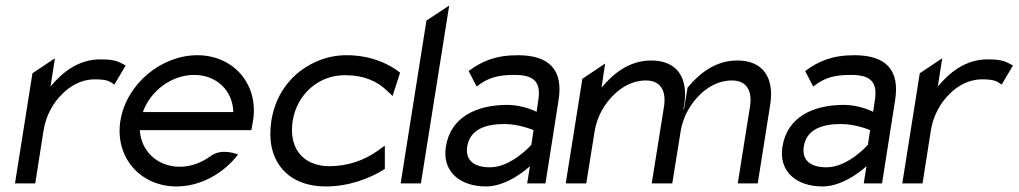

<svg xmlns="http://www.w3.org/2000/svg" viewBox="-20 -661 3671 692"><path d="M34 0H107L137 -191C146 -247 173 -292 205 -323C233 -351 273 -375 321 -375C366 -375 376 -368 392 -356L433 -425C407 -438 399 -447 341 -447C263 -447 205 -401 162 -349L178 -451L97 -397Z M414 -226C393 -95 485 11 616 11C702 11 785 -35 838 -104C838 -104 781 -129 740 -99C707 -75 669 -60 628 -60C548 -60 488 -116 484 -192H886L892 -226C913 -357 822 -462 691 -462C560 -462 435 -357 414 -226ZM495 -257C522 -334 599 -391 680 -391C761 -391 819 -334 821 -257Z M1224 -390C1292 -390 1339 -368 1374 -335L1395 -315L1422 -399C1379 -434 1311 -462 1230 -462C1195 -462 1163 -456 1132 -444C1047 -411 976 -338 958 -226C953 -192 953 -160 959 -131C977 -48 1042 11 1155 11C1236 11 1312 -17 1367 -52V-136L1339 -116C1293 -84 1235 -62 1167 -62C1144 -62 1123 -66 1104 -74C1052 -96 1023 -149 1035 -226C1039 -249 1046 -271 1057 -291C1088 -347 1146 -390 1224 -390Z M1424 0H1497L1599 -641L1517 -587Z M1587 -132C1573 -45 1635 11 1732 11C1813 11 1890 -62 1890 -62L1880 0H1946L1993 -299C2011 -410 1959 -462 1846 -462C1766 -462 1716 -440 1669 -405L1698 -349C1739 -382 1776 -391 1835 -391C1904 -391 1931 -366 1920 -299L1914 -258C1914 -258 1866 -283 1809 -283C1700 -283 1604 -241 1587 -132ZM1664 -133C1674 -197 1734 -214 1798 -214C1852 -214 1903 -192 1903 -192L1895 -139C1895 -139 1824 -58 1746 -58C1691 -58 1656 -81 1664 -133Z M2019 0H2093L2123 -187C2132 -243 2160 -288 2192 -319C2220 -347 2260 -371 2308 -371C2363 -371 2382 -331 2373 -276L2329 0H2401H2403L2433 -187C2442 -243 2470 -288 2502 -319C2530 -347 2570 -371 2618 -371C2673 -371 2692 -331 2683 -276L2639 0H2711L2756 -284C2771 -379 2732 -443 2637 -443C2559 -443 2501 -397 2458 -345L2445 -267L2443 -266L2446 -284C2461 -379 2422 -443 2327 -443C2249 -443 2191 -397 2148 -345L2161 -432L2079 -377Z M2800 -132C2786 -45 2848 11 2945 11C3026 11 3103 -62 3103 -62L3093 0H3159L3206 -299C3224 -410 3172 -462 3059 -462C2979 -462 2929 -440 2882 -405L2911 -349C2952 -382 2989 -391 3048 -391C3117 -391 3144 -366 3133 -299L3127 -258C3127 -258 3079 -283 3022 -283C2913 -283 2817 -241 2800 -132ZM2877 -133C2887 -197 2947 -214 3011 -214C3065 -214 3116 -192 3116 -192L3108 -139C3108 -139 3037 -58 2959 -58C2904 -58 2869 -81 2877 -133Z M3232 0H3305L3335 -191C3344 -247 3371 -292 3403 -323C3431 -351 3471 -375 3519 -375C3564 -375 3574 -368 3590 -356L3631 -425C3605 -438 3597 -447 3539 -447C3461 -447 3403 -401 3360 -349L3376 -451L3295 -397Z"/></svg>

Font: Charger Sport
Style: Obl
Weight: 400
Designer: Jasper
Foundry: Cannot Into Space Fonts
Version: Version 1.1